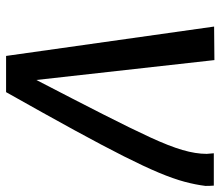

<svg xmlns="http://www.w3.org/2000/svg" viewBox="-68 -674 742 647"><g transform="rotate(90 303.5 -351.0)"><path d="M291 0H169L70 -701L183 -702L250 -102Q319 -235 366.5 -328.5Q414 -422 443.5 -486Q473 -550 486 -594.5Q499 -639 499 -676Q499 -682 498 -688Q497 -694 497 -700H606Q607 -687 607 -672Q603 -639 593 -601.5Q583 -564 562.5 -515Q542 -466 507 -396.5Q472 -327 419 -230Q366 -133 291 0Z"/></g></svg>

Font: Georama Medium
Style: Italic
Weight: 500
Italic angle: -9°
Designer: Jean-Baptiste Levee
Foundry: Production Type
Version: Version 1.000